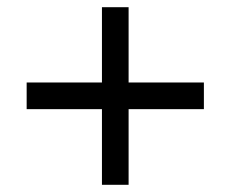

<svg xmlns="http://www.w3.org/2000/svg" viewBox="-20 -554 640 533"><path d="M546 -325V-251H337V-41H263V-251H54V-325H263V-534H337V-325Z"/></svg>

Font: Muli SemiBold
Style: Regular
Weight: 600
Designer: Vernon Adams
Foundry: Vernon Adams
Version: Version 2.000